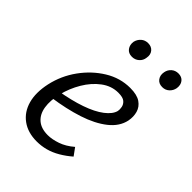

<svg xmlns="http://www.w3.org/2000/svg" viewBox="-183 -697 797 797"><g transform="rotate(45 215.5 -299.0)"><path d="M175 9Q123 9 88 -16.5Q53 -42 40.5 -87Q28 -132 41 -192Q55 -255 92.5 -307Q130 -359 182 -391Q234 -423 293 -423Q333 -423 354 -408.5Q375 -394 381.5 -371Q388 -348 383 -322Q374 -279 333.5 -247Q293 -215 230 -194.5Q167 -174 89 -163L91 -203Q157 -214 207.5 -231.5Q258 -249 288 -272Q318 -295 324 -319Q326 -329 323.5 -342Q321 -355 310 -364.5Q299 -374 272 -374Q232 -374 198 -348.5Q164 -323 140 -282.5Q116 -242 105 -197Q94 -151 99.5 -116Q105 -81 127.5 -61.5Q150 -42 189 -42Q214 -42 244.5 -52.5Q275 -63 304 -88L328 -55Q305 -35 279.5 -20Q254 -5 228 2Q202 9 175 9ZM206 -519Q185 -519 174.5 -533.5Q164 -548 167 -568Q171 -585 183.5 -596Q196 -607 214 -607Q234 -607 245 -593.5Q256 -580 252 -559Q250 -542 237 -530.5Q224 -519 206 -519ZM384 -519Q363 -519 352.5 -533.5Q342 -548 346 -568Q349 -585 361.5 -596Q374 -607 392 -607Q412 -607 422.5 -593.5Q433 -580 430 -559Q427 -542 414.5 -530.5Q402 -519 384 -519Z"/></g></svg>

Font: Ysabeau
Style: Italic
Weight: 400
Italic angle: -12°
Designer: Christian Thalmann (Catharsis Fonts)
Version: Version 2.000;gftools[0.9.27.dev2+g8671c4b]